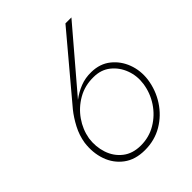

<svg xmlns="http://www.w3.org/2000/svg" viewBox="-201 -811 933 933"><g transform="rotate(-45 265.5 -344.5)"><path d="M96 -223Q105 -275 136 -319.5Q167 -364 215 -391.5Q263 -419 322 -418Q373 -418 408.5 -389.5Q444 -361 460.5 -316.5Q477 -272 470 -223Q462 -168 431.5 -122Q401 -76 354 -48Q307 -20 250 -20Q194 -20 157 -49Q120 -78 104.5 -124.5Q89 -171 96 -223ZM410 -699 140 -378Q115 -347 94 -307Q73 -267 66 -223Q58 -161 76.5 -108Q95 -55 138.5 -22.5Q182 10 248 10Q315 10 368.5 -21.5Q422 -53 456.5 -106Q491 -159 500 -223Q507 -279 488.5 -328.5Q470 -378 430 -410Q390 -442 332 -443Q291 -444 255.5 -430Q220 -416 190 -393L451 -699Z"/></g></svg>

Font: Jost* 200 Thin Italic
Style: Italic
Weight: 200
Italic angle: -10°
Version: Version 3.200; ttfautohint (v0.97) -l 8 -r 50 -G 200 -x 14 -